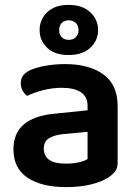

<svg xmlns="http://www.w3.org/2000/svg" viewBox="-20 -750 562 785"><path d="M250 -81Q279 -81 303 -86.5Q327 -92 338 -100V-211L241 -202Q201 -198 180 -184.5Q159 -171 159 -142Q159 -113 180.5 -97Q202 -81 250 -81ZM246 -488Q344 -488 402.5 -446Q461 -404 461 -316V-85Q461 -61 449 -47Q437 -33 419 -22Q391 -5 348 5Q305 15 250 15Q150 15 92.5 -23.5Q35 -62 35 -139Q35 -206 77.5 -241.5Q120 -277 201 -285L338 -299V-317Q338 -355 310.5 -373Q283 -391 233 -391Q194 -391 157 -381.5Q120 -372 91 -358Q80 -366 72.5 -379.5Q65 -393 65 -409Q65 -429 74.5 -441.5Q84 -454 105 -464Q134 -476 171 -482Q208 -488 246 -488ZM142 -627Q142 -670 173 -700Q204 -730 260 -730Q317 -730 349 -700Q381 -670 381 -627Q381 -584 349 -554.5Q317 -525 260 -525Q204 -525 173 -554.5Q142 -584 142 -627ZM222 -627Q222 -608 233 -597.5Q244 -587 261 -587Q278 -587 289.5 -597.5Q301 -608 301 -627Q301 -646 289.5 -656.5Q278 -667 261 -667Q244 -667 233 -656.5Q222 -646 222 -627Z"/></svg>

Font: Baloo Bhaina 2 SemiBold
Style: Regular
Weight: 600
Designer: Yesha Goshar, Manish Minz, Shuchita Grover and Ek Type
Foundry: Ek Type
Version: Version 1.640;hotconv 1.0.111;makeotfexe 2.5.65597; ttfautoh